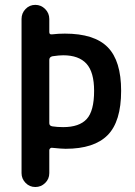

<svg xmlns="http://www.w3.org/2000/svg" viewBox="-20 -750 540 770"><path d="M177.7 -509.8V-255.9Q177.7 -245.1 190.4 -243.2Q210 -240.2 233.4 -240.2Q297.9 -240.2 327.6 -272.5Q357.4 -304.7 357.4 -385.7Q357.4 -460.9 326.7 -494.6Q295.9 -528.3 233.4 -528.3Q216.8 -528.3 190.4 -524.4Q177.7 -521.5 177.7 -509.8ZM66.4 -55.7V-673.8Q66.4 -697.3 82.5 -713.9Q98.6 -730.5 121.6 -730.5Q144.5 -730.5 161.1 -713.9Q177.7 -697.3 177.7 -673.8V-621.1Q177.7 -610.4 189.5 -612.3Q213.9 -615.2 240.2 -615.2Q358.4 -615.2 412.1 -560.5Q465.8 -505.9 465.8 -385.7Q465.8 -262.7 411.6 -208Q357.4 -153.3 243.2 -153.3Q227.5 -153.3 189.5 -157.2Q185.5 -158.2 181.6 -155.3Q177.7 -152.3 177.7 -147.5V-55.7Q177.7 -32.2 161.1 -16.1Q144.5 0 121.6 0Q98.6 0 82.5 -16.6Q66.4 -33.2 66.4 -55.7Z"/></svg>

Font: Rounded-X Mgen+ 1mn medium
Style: Regular
Weight: 500
Designer: [Source Han Sans]
Ryoko NISHIZUKA  (kana & ideographs); Paul D. Hunt (Latin, Greek & Cyrillic); Wenlong ZHANG  (bopomofo
Version: Version 1.059.20150602